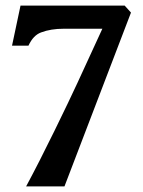

<svg xmlns="http://www.w3.org/2000/svg" viewBox="-20 -665 509 685"><path d="M73.2 0Q119.1 -85.4 174.1 -197.8Q229 -310.1 256.8 -370.4Q284.7 -430.7 345.2 -562.5H207.5Q161.1 -562.5 126.5 -549.3Q98.6 -539.1 81.5 -502H22.9L53.2 -645H424.8L447.3 -620.1L210 0Z"/></svg>

Font: Elstob 6pt
Style: Bold
Weight: 700
Designer: Peter S. Baker
Version: Version 1.015